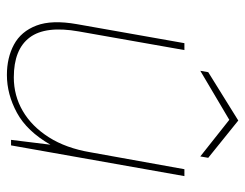

<svg xmlns="http://www.w3.org/2000/svg" viewBox="-97 -601 710 556"><g transform="rotate(90 258.0 -323.0)"><path d="M197 12Q147 12 109 -8.5Q71 -29 54 -73.5Q37 -118 50 -191L105 -502H125L71 -196Q54 -100 88.5 -54Q123 -8 204 -8Q257 -8 301.5 -34Q346 -60 377.5 -109.5Q409 -159 421 -230L470 -502H490L401 0H385L399 -114Q360 -46 306.5 -17Q253 12 197 12ZM185 -548 189 -571 329 -658 437 -571 433 -548 327 -632Z"/></g></svg>

Font: DM Sans 16pt Thin
Style: Italic
Weight: 250
Italic angle: -10°
Version: Version 4.004;gftools[0.9.30]